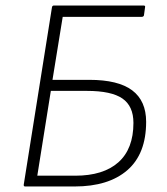

<svg xmlns="http://www.w3.org/2000/svg" viewBox="-20 -675 604 695"><path d="M71 0Q65 0 66 -7L168 -648Q169 -655 175 -655H500Q507 -655 505 -648L501 -619Q499 -614 493 -614H207L170 -386H303Q408 -386 458.5 -348Q509 -310 509 -234Q509 -118 441 -59Q373 0 250 0ZM115 -39H252Q354 -39 408.5 -87.5Q463 -136 463 -230Q463 -291 423 -318.5Q383 -346 295 -346H164Z"/></svg>

Font: Sofia Sans ExtraLight
Style: Italic
Weight: 250
Italic angle: -9°
Version: Version 4.100-B